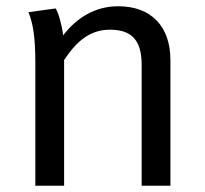

<svg xmlns="http://www.w3.org/2000/svg" viewBox="-20 -594 655 614"><path d="M71 -555C85 -520 93 -479 93 -392V0H185V-402C224 -461 267 -499 331 -499C393 -499 433 -474 433 -387V0H525V-402C525 -509 464 -574 358 -574C284 -574 225 -537 182 -481C177 -519 167 -552 158 -567Z"/></svg>

Font: FiraGO Unicode
Style: Regular
Weight: 400
Designer: bBox Type
Foundry: bBox Type GmbH
Version: Version 1.001;PS 001.001;hotconv 1.0.88;makeotf.lib2.5.64775